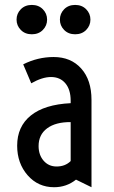

<svg xmlns="http://www.w3.org/2000/svg" viewBox="-20 -763 469 792"><path d="M335.4 -639.4Q317.9 -621.6 290 -621.6Q262.2 -621.6 244.6 -639.4Q227.1 -657.2 227.1 -682.1Q227.1 -707 244.6 -724.9Q262.2 -742.7 290 -742.7Q317.9 -742.7 335.4 -724.9Q353 -707 353 -682.1Q353 -657.2 335.4 -639.4ZM156.7 -639.4Q139.2 -621.6 111.3 -621.6Q83.5 -621.6 65.9 -639.4Q48.3 -657.2 48.3 -682.1Q48.3 -707 65.9 -724.9Q83.5 -742.7 111.3 -742.7Q139.2 -742.7 156.7 -724.9Q174.3 -707 174.3 -682.1Q174.3 -657.2 156.7 -639.4ZM50.8 -162.1Q50.8 -241.2 107.2 -286.6Q163.6 -332 271.5 -337.4V-347.7Q271.5 -393.1 249.8 -419.2Q228 -445.3 190.4 -445.3Q154.3 -445.3 108.9 -419.4L75.7 -497.6Q135.7 -527.8 201.2 -527.8Q272.5 -527.8 314.9 -480.5Q357.4 -433.1 357.4 -351.1V9.3L293.5 -22Q254.4 9.3 203.1 9.3Q137.2 9.3 94 -40Q50.8 -89.4 50.8 -162.1ZM139.2 -160.6Q139.2 -124 159.9 -100.1Q180.7 -76.2 213.4 -76.2Q249 -76.2 271.5 -98.6V-259.3Q209.5 -259.8 174.3 -233.6Q139.2 -207.5 139.2 -160.6Z"/></svg>

Font: Voltaire
Style: Regular
Weight: 400
Designer: Yvonne Schttler
Foundry: Yvonne Schttler
Version: Version 1.003